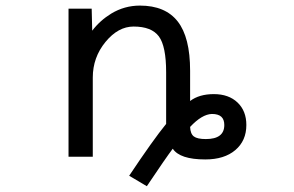

<svg xmlns="http://www.w3.org/2000/svg" viewBox="-20 -554 1040 680"><path d="M653.3 -104.5Q654.3 -80.1 666.5 -70.8Q678.7 -61.5 709 -61.5Q774.4 -61.5 774.4 -111.3Q774.4 -130.9 763.7 -140.6Q752.9 -150.4 730.5 -150.4Q695.3 -149.4 653.3 -104.5ZM308.6 1H222.7V-523.4H304.7L306.6 -445.3Q334 -481.4 374 -505.9Q420.9 -534.2 475.6 -534.2Q565.4 -534.2 609.4 -478Q653.3 -421.9 653.3 -303.7V-196.3Q685.5 -220.7 737.3 -220.7Q790 -220.7 821.3 -190.9Q852.5 -161.1 852.5 -111.3Q852.5 -55.7 813.5 -22.5Q774.4 10.7 707 10.7Q617.2 10.7 591.8 -27.3Q567.4 4.9 500 105.5L437.5 68.4Q521.5 -57.6 568.4 -115.2V-297.9Q568.4 -390.6 542.5 -425.3Q516.6 -460 453.1 -460Q398.4 -460 353.5 -405.3Q308.6 -350.6 308.6 -279.3Z"/></svg>

Font: GenEi Gothic M Regular
Style: Regular
Weight: 400
Designer: o_tamon (Modified); [Source Han Sans]
Ryoko NISHIZUKA  (kana & ideographs); Paul D. Hunt (Latin, Greek & Cyrillic); Wenl
Version: Version 1.1a;Original Version 1.004